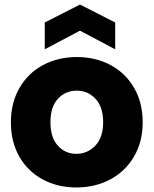

<svg xmlns="http://www.w3.org/2000/svg" viewBox="-20 -817 677 845"><path d="M316 8Q234 8 168.5 -27Q103 -62 65.5 -127Q28 -192 28 -279Q28 -365 66 -430.5Q104 -496 170 -531Q236 -566 318 -566Q400 -566 466 -531Q532 -496 570 -430.5Q608 -365 608 -279Q608 -193 569.5 -127.5Q531 -62 464.5 -27Q398 8 316 8ZM316 -140Q365 -140 399.5 -176Q434 -212 434 -279Q434 -346 400.5 -382Q367 -418 318 -418Q268 -418 235 -382.5Q202 -347 202 -279Q202 -212 234.5 -176Q267 -140 316 -140ZM332 -682 177 -600V-718L332 -797L487 -718V-600Z"/></svg>

Font: MSTAGE
Style: Bold
Weight: 700
Designer: Ninad Kale (Devanagari), Jonny Pinhorn (Latin)
Foundry: Indian Type Foundry
Version: 4.004